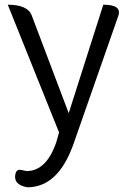

<svg xmlns="http://www.w3.org/2000/svg" viewBox="-20 -560 552 816"><path d="M96 236Q34 225 46 177Q51 159 69 162L93 167Q177 167 219 45L231 3L13 -540Q98 -540 115 -494L272 -79L419 -540Q499 -540 483 -493L293 50Q228 236 96 236Z"/></svg>

Font: Swei Half Moon CJK TC
Style: DemiLight
Weight: 350
Version: Version 2.125